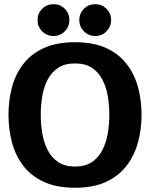

<svg xmlns="http://www.w3.org/2000/svg" viewBox="-20 -875 707 905"><path d="M333.7 10Q246.7 10 186.5 -17.8Q126.3 -45.7 89.5 -93.8Q52.7 -142 36.3 -204Q20 -266 20 -334Q20 -402 36.3 -463.5Q52.7 -525 89.5 -573Q126.3 -621 186.5 -648.5Q246.7 -676 333.7 -676Q420.7 -676 480.5 -648.5Q540.3 -621 577.2 -573Q614 -525 630.7 -463.5Q647.3 -402 647.3 -334Q647.3 -267 630.7 -205Q614 -143 577.2 -94.5Q540.3 -46 480.5 -18Q420.7 10 333.7 10ZM333.7 -90Q381.7 -90 413 -111Q444.3 -132 462.5 -167.3Q480.7 -202.7 488 -246.2Q495.3 -289.7 495.3 -334Q495.3 -379 488 -422Q480.7 -465 462.5 -500Q444.3 -535 413 -555.5Q381.7 -576 333.7 -576Q285.7 -576 254.3 -555.5Q223 -535 204.8 -500Q186.7 -465 179.3 -422Q172 -379 172 -334Q172 -289.7 179.3 -246.2Q186.7 -202.7 204.8 -167.3Q223 -132 254.3 -111Q285.7 -90 333.7 -90ZM232 -705.3Q201 -705.3 179 -727.3Q157 -749.3 157 -780.3Q157 -812 179 -833.7Q201 -855.3 232.3 -855.3Q263.7 -855.3 285.3 -833.7Q307 -812 307 -780.3Q307 -749.3 285.3 -727.3Q263.7 -705.3 232 -705.3ZM428.7 -705.3Q397.7 -705.3 375.7 -727.3Q353.7 -749.3 353.7 -780.3Q353.7 -812 375.7 -833.7Q397.7 -855.3 429 -855.3Q460.3 -855.3 482 -833.7Q503.7 -812 503.7 -780.3Q503.7 -749.3 482 -727.3Q460.3 -705.3 428.7 -705.3Z"/></svg>

Font: Epunda Slab Light
Style: Regular
Weight: 300
Designer: Simon Atzbach
Foundry: typofactur
Version: Version 1.102